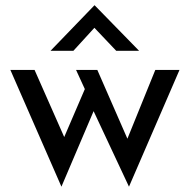

<svg xmlns="http://www.w3.org/2000/svg" viewBox="-20 -677 714 722"><path d="M346 -414 468 -135 450 -133 564 -414H655L465 25L332 -259L211 25L19 -414H110L239 -122L207 -128L299 -342L266 -414ZM417 -486 324 -584 351 -590 256 -486H170L335 -657H336L503 -486Z"/></svg>

Font: Josefin Sans Thin
Style: Regular
Weight: 400
Version: Version 2.000